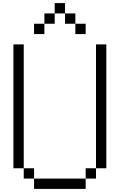

<svg xmlns="http://www.w3.org/2000/svg" viewBox="-20 -1220 773 1240"><path d="M600 -933.3H666.7V-133.3H600ZM600 -133.3V-66.7H533.3V-133.3ZM133.3 -133.3H66.7V-933.3H133.3ZM133.3 -66.7V-133.3H200V-66.7ZM266.7 -1000H200V-1066.7H266.7ZM266.7 -1066.7V-1133.3H333.3V-1066.7ZM400 -1133.3H333.3V-1200H400ZM400 -1066.7V-1133.3H466.7V-1066.7ZM533.3 -66.7V0H200V-66.7ZM533.3 -1000H466.7V-1066.7H533.3Z"/></svg>

Font: Galmuri14 Regular
Style: Regular
Weight: 400
Designer: Lee Minseo (quiple)
Version: Version 2.399;hotconv 1.1.1;makeotfexe 2.6.0 DEVELOPMENT